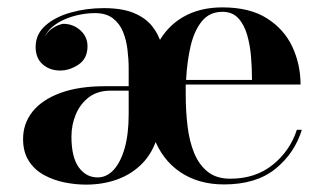

<svg xmlns="http://www.w3.org/2000/svg" viewBox="-20 -490 874 520"><path d="M213 10Q183.5 10 153.5 3.8Q123.5 -2.5 98.2 -16.5Q73 -30.5 57.8 -54.5Q42.5 -78.5 42.5 -113.5Q42.5 -155.5 68.2 -187.8Q94 -220 143.5 -238.2Q193 -256.5 264 -256.5H328.5V-304.5Q328.5 -329.5 325.2 -356Q322 -382.5 312.8 -404.8Q303.5 -427 285.2 -440.8Q267 -454.5 237.5 -454.5Q218 -454.5 197.2 -450.5Q176.5 -446.5 157.2 -438.5Q138 -430.5 123 -418.2Q108 -406 100.5 -389.5Q108.5 -404.5 122.5 -413.8Q136.5 -423 151 -425.5Q178 -425.5 197.5 -408Q217 -390.5 217 -365Q217 -331.5 192.8 -315.2Q168.5 -299 143 -299Q114.5 -299 95.5 -315.8Q76.5 -332.5 76.5 -363Q76.5 -397.5 103.2 -421Q130 -444.5 172.2 -456.2Q214.5 -468 260.5 -468Q310.5 -468 342 -455Q373.5 -442 391.5 -419.8Q409.5 -397.5 417 -370.5L406 -369Q431 -418 476 -444Q521 -470 582.5 -470Q656 -470 702.8 -440.5Q749.5 -411 771.8 -363.2Q794 -315.5 794 -261H483Q483 -254.5 483 -247.8Q483 -241 483 -234.5Q483 -189 488 -147.8Q493 -106.5 506.2 -74.8Q519.5 -43 543 -24.5Q566.5 -6 603.5 -6Q672 -6 718.8 -43.8Q765.5 -81.5 784 -138.5H797.5Q778 -75 726 -32.8Q674 9.5 586.5 9.5Q517.5 9.5 468 -24Q418.5 -57.5 395.5 -120L406.5 -120.5Q394 -77 366 -48Q338 -19 298.8 -4.5Q259.5 10 213 10ZM244.5 -9.5Q269 -9.5 288 -30.2Q307 -51 317.8 -89.2Q328.5 -127.5 328.5 -180.5V-244.5H280Q244.5 -244.5 221 -226.8Q197.5 -209 185.5 -180.5Q173.5 -152 173.5 -120Q173.5 -64.5 193.2 -37Q213 -9.5 244.5 -9.5ZM484 -273.5H662.5Q662.5 -303 660 -335Q657.5 -367 649.5 -395Q641.5 -423 625.5 -440.5Q609.5 -458 582.5 -458Q547.5 -458 526.8 -432.5Q506 -407 496.2 -365Q486.5 -323 484 -273.5Z"/></svg>

Font: Bodoni Moda 18pt SemiBold
Style: Regular
Weight: 600
Designer: Owen Earl
Foundry: indestructible type
Version: Version 2.005